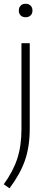

<svg xmlns="http://www.w3.org/2000/svg" viewBox="-31 -770 261 1020"><path d="M-11 209Q39 140 61 72.2Q83 4.5 83 -83.5V-540.5H127V-87Q127 8.5 101.8 81.5Q76.5 154.5 19.5 230.5ZM69 -714Q69 -730 78.8 -740Q88.5 -750 105 -750Q121.5 -750 131.5 -740Q141.5 -730 141.5 -714Q141.5 -697.5 131.5 -688Q121.5 -678.5 105 -678.5Q88.5 -678.5 78.8 -688Q69 -697.5 69 -714Z"/></svg>

Font: Encode Sans ExtraLight
Style: Regular
Weight: 275
Designer: Multiple Designers
Foundry: Impallari Type
Version: Version 2.000